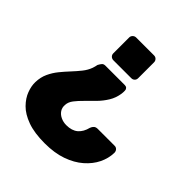

<svg xmlns="http://www.w3.org/2000/svg" viewBox="-193 -653 977 977"><g transform="rotate(45 296.0 -164.0)"><path d="M360 -307Q369 -307 374.5 -301.5Q380 -296 380 -288Q380 -282 380 -276Q380 -270 379 -265Q374 -230 356.5 -201.5Q339 -173 315.5 -149Q292 -125 270 -103.5Q248 -82 232.5 -62Q217 -42 216 -21Q214 0 224.5 15.5Q235 31 253.5 39.5Q272 48 293 48Q333 48 356 28.5Q379 9 388 -28Q392 -39 399.5 -45.5Q407 -52 420 -52H542Q552 -52 559 -44.5Q566 -37 566 -25Q565 15 546.5 53Q528 91 492 122.5Q456 154 403.5 172.5Q351 191 281 191Q206 191 156.5 173Q107 155 78.5 126Q50 97 38 64.5Q26 32 27 4Q28 -32 41.5 -61Q55 -90 74.5 -114Q94 -138 115.5 -161Q137 -184 155 -206.5Q173 -229 182 -254Q184 -261 186 -267.5Q188 -274 189 -281Q196 -294 202 -300.5Q208 -307 220 -307ZM358 -519Q369 -519 376 -511.5Q383 -504 383 -494V-380Q383 -369 376 -362Q369 -355 358 -355H230Q219 -355 211.5 -362Q204 -369 204 -380V-494Q204 -504 211.5 -511.5Q219 -519 230 -519Z"/></g></svg>

Font: Rubik Light
Style: Bold
Weight: 700
Version: Version 2.104